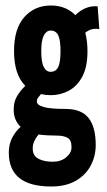

<svg xmlns="http://www.w3.org/2000/svg" viewBox="-20 -502 390 698"><path d="M165 -156Q146 -156 129 -160Q123 -153 118.5 -147Q114 -141 114 -133Q114 -120 138.5 -113Q163 -106 218 -106Q276 -106 302 -73Q328 -40 328 25Q328 66 309.5 100.5Q291 135 255 155.5Q219 176 166 176Q12 176 12 53Q12 23 24 -0.5Q36 -24 55 -41Q43 -52 36 -68.5Q29 -85 30 -108Q30 -132 42 -152.5Q54 -173 72 -190Q31 -231 31 -316Q31 -398 68.5 -440Q106 -482 165 -482Q219 -482 254 -447Q271 -464 291.5 -472.5Q312 -481 335 -479L341 -396Q326 -399 313.5 -395.5Q301 -392 290 -383Q298 -353 298 -316Q298 -259 279.5 -224Q261 -189 230.5 -172.5Q200 -156 165 -156ZM164 -241Q183 -241 191.5 -258Q200 -275 200 -316Q200 -357 191.5 -374Q183 -391 164 -391Q149 -391 139.5 -373.5Q130 -356 130 -316Q130 -276 139 -258.5Q148 -241 164 -241ZM99 38Q99 64 119.5 75Q140 86 172 86Q201 86 220.5 70Q240 54 240 33Q240 7 225.5 -1Q211 -9 188 -9Q171 -9 153.5 -10Q136 -11 120 -13Q111 -2 105 10.5Q99 23 99 38Z"/></svg>

Font: Inconsolata ExtraCondensed Black
Style: Regular
Weight: 900
Width: 2
Monospace: yes
Designer: Raph Levien, Cyreal, Brenton Simpson
Foundry: Raph Levien, Cyreal, Google
Version: Version 3.001; ttfautohint (v1.8.2.53-6de2)